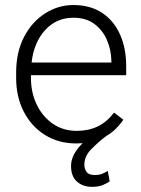

<svg xmlns="http://www.w3.org/2000/svg" viewBox="-20 -558 557 760"><path d="M281.2 9.8Q212.4 9.8 158.7 -23.4Q105 -56.6 74.5 -115.2Q43.9 -173.8 43.9 -249.5V-270.5Q43.9 -352.1 75.4 -412.1Q106.9 -472.2 158.7 -505.1Q210.4 -538.1 270.5 -538.1Q337.9 -538.1 384.5 -506.8Q431.2 -475.6 455.3 -421.1Q479.5 -366.7 479.5 -295.9V-260.3H102.5V-249.5Q102.5 -191.4 125.5 -143.8Q148.4 -96.2 189.2 -68.1Q230 -40 283.7 -40Q330.1 -40 366.5 -57.4Q402.8 -74.7 431.6 -112.3L468.3 -84Q455.6 -65.4 439 -48.8Q422.4 -32.2 400.4 -19.5Q367.7 5.4 340.8 33Q314 60.5 314 93.8Q314 110.4 322.8 122.6Q331.5 134.8 355.5 134.8Q373.5 134.8 386.2 129.2Q398.9 123.5 406.7 118.7L414.1 160.2Q403.3 167.5 386.7 174.6Q370.1 181.6 344.2 181.6Q308.1 181.6 284.7 160.9Q261.2 140.1 261.2 98.6Q261.2 53.7 307.1 8.8Q294.4 9.8 281.2 9.8ZM270.5 -487.8Q203.6 -487.8 158.9 -439.2Q114.3 -390.6 105 -310.5H420.9V-316.9Q419.9 -361.3 403.1 -400.1Q386.2 -439 353.3 -463.4Q320.3 -487.8 270.5 -487.8Z"/></svg>

Font: Vazirmatn RD ExtraLight
Style: Regular
Weight: 200
Designer: Saber Rastikerdar
Foundry: Saber Rastikerdar
Version: Version 32.102